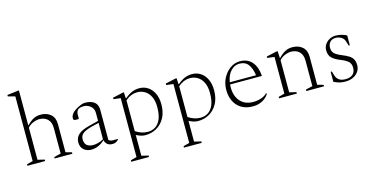

<svg xmlns="http://www.w3.org/2000/svg" viewBox="-90 -1220 3755 1921"><g transform="rotate(-15 1787.0 -260.0)"><path d="M58 0V-15L121 -32V-702L48 -721V-736L161 -750H171V-388H173Q210 -426 243 -443Q276 -460 317 -460Q380 -460 420.5 -425Q461 -390 461 -323V-32L524 -15V0H340V-15L411 -32V-296Q411 -357 378.5 -388.5Q346 -420 293 -420Q263 -420 228 -405.5Q193 -391 171 -364V-32L242 -15V0Z M718 10Q672 10 641 -17.5Q610 -45 610 -94Q610 -142 644.5 -174Q679 -206 759 -226L857 -251V-334Q857 -377 826 -403.5Q795 -430 755 -430Q712 -430 694.5 -412.5Q677 -395 677 -365V-324L672 -319H646Q630 -319 625 -324Q620 -329 620 -343Q620 -362 633 -382Q646 -402 671 -418Q698 -435 725.5 -447.5Q753 -460 778 -460Q838 -460 872.5 -433.5Q907 -407 907 -351V-40Q915 -33 925.5 -29Q936 -25 950 -25H1002L1003 -24V-22Q996 -12 980 -1Q964 10 937 10Q902 10 883 -8Q864 -26 860 -50H858Q832 -24 795.5 -7Q759 10 718 10ZM660 -112Q660 -71 683 -50.5Q706 -30 748 -30Q773 -30 802 -37.5Q831 -45 857 -61V-230Q774 -213 731.5 -196Q689 -179 674.5 -159Q660 -139 660 -112Z M1072 230V215L1135 198V-412L1062 -421V-436L1170 -460H1180L1184 -398H1189Q1227 -430 1262.5 -445Q1298 -460 1339 -460Q1389 -460 1428 -434Q1467 -408 1489.5 -360.5Q1512 -313 1512 -247Q1512 -165 1480 -107.5Q1448 -50 1395 -20Q1342 10 1278 10Q1256 10 1232 2.5Q1208 -5 1185 -17V198L1256 215V230ZM1312 -426Q1275 -426 1243.5 -413Q1212 -400 1185 -376V-57Q1216 -37 1246 -26.5Q1276 -16 1313 -16Q1354 -16 1388.5 -37Q1423 -58 1444 -105.5Q1465 -153 1465 -231Q1465 -298 1443 -341.5Q1421 -385 1385.5 -405.5Q1350 -426 1312 -426Z M1618 230V215L1681 198V-412L1608 -421V-436L1716 -460H1726L1730 -398H1735Q1773 -430 1808.5 -445Q1844 -460 1885 -460Q1935 -460 1974 -434Q2013 -408 2035.5 -360.5Q2058 -313 2058 -247Q2058 -165 2026 -107.5Q1994 -50 1941 -20Q1888 10 1824 10Q1802 10 1778 2.5Q1754 -5 1731 -17V198L1802 215V230ZM1858 -426Q1821 -426 1789.5 -413Q1758 -400 1731 -376V-57Q1762 -37 1792 -26.5Q1822 -16 1859 -16Q1900 -16 1934.5 -37Q1969 -58 1990 -105.5Q2011 -153 2011 -231Q2011 -298 1989 -341.5Q1967 -385 1931.5 -405.5Q1896 -426 1858 -426Z M2393 10Q2322 10 2273.5 -20Q2225 -50 2200.5 -101Q2176 -152 2176 -216Q2176 -284 2204.5 -339Q2233 -394 2279.5 -427Q2326 -460 2381 -460Q2460 -460 2505 -408Q2550 -356 2557 -264L2554 -261H2227Q2226 -246 2226 -229Q2226 -141 2273.5 -86.5Q2321 -32 2407 -32Q2454 -32 2492.5 -46Q2531 -60 2553 -84H2556V-71Q2534 -36 2491.5 -13Q2449 10 2393 10ZM2369 -438Q2320 -438 2281 -397.5Q2242 -357 2230 -283H2502Q2492 -356 2461 -397Q2430 -438 2369 -438Z M2665 0V-15L2728 -32V-412L2655 -421V-436L2763 -460H2773L2777 -388H2780Q2817 -426 2850 -443Q2883 -460 2924 -460Q2987 -460 3027.5 -425Q3068 -390 3068 -323V-32L3131 -15V0H2947V-15L3018 -32V-296Q3018 -357 2985.5 -388.5Q2953 -420 2900 -420Q2870 -420 2835 -405.5Q2800 -391 2778 -364V-32L2849 -15V0Z M3351 10Q3316 10 3288.5 2.5Q3261 -5 3232 -19V-123H3244L3258 -78Q3267 -48 3291 -30.5Q3315 -13 3359 -13Q3407 -13 3433.5 -36.5Q3460 -60 3460 -104Q3460 -143 3439 -165.5Q3418 -188 3361 -211Q3301 -235 3272.5 -263Q3244 -291 3244 -343Q3244 -375 3261.5 -401.5Q3279 -428 3308 -444Q3337 -460 3370 -460Q3407 -460 3436 -451.5Q3465 -443 3486 -432V-330H3474L3461 -373Q3451 -408 3423.5 -423Q3396 -438 3368 -438Q3329 -438 3308.5 -415Q3288 -392 3288 -355Q3288 -318 3310 -297Q3332 -276 3381 -256Q3425 -238 3452.5 -221Q3480 -204 3493 -179.5Q3506 -155 3506 -117Q3506 -83 3487 -54Q3468 -25 3433 -7.5Q3398 10 3351 10Z"/></g></svg>

Font: Spectral ExtraLight
Style: Regular
Weight: 275
Designer: Jean-Baptiste Levee
Foundry: Production Type
Version: Version 2.001